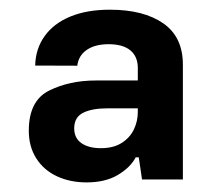

<svg xmlns="http://www.w3.org/2000/svg" viewBox="-20 -736 441 400"><path d="M40 -463.7Q40 -526.1 82.2 -547.2Q124.4 -568.3 179.4 -568.3H267.1V-594.4Q267.1 -618.1 251.7 -631Q236.2 -643.9 206.3 -643.9Q178 -643.9 160.8 -632.1Q143.6 -620.3 141 -599.1L53.3 -599.4Q54.1 -634.5 73 -660.8Q91.9 -687.2 126.5 -701.5Q161.1 -715.8 209 -715.8Q279.1 -715.8 320.1 -687.4Q361 -659 361 -601.4V-362.1H275.9L269.1 -408.2H262.8Q251.3 -386.7 225.1 -371.3Q199 -356 160.6 -356Q125.7 -356 98.3 -368.9Q70.9 -381.8 55.5 -406.2Q40 -430.6 40 -463.7ZM267.1 -502.8V-510.3H203.5Q171.6 -510.3 153.1 -501Q134.6 -491.7 134.6 -468.6Q134.6 -448.3 149.6 -437.8Q164.6 -427.3 190.3 -427.3Q216.2 -427.3 233.3 -438.1Q250.5 -448.9 258.8 -466.1Q267.1 -483.2 267.1 -502.8Z"/></svg>

Font: Wand UI Pro
Style: Regular
Weight: 400
Designer: Andreas Faust
Version: Version 1.003;FEAKit 1.0